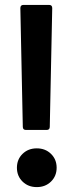

<svg xmlns="http://www.w3.org/2000/svg" viewBox="-20 -753 300 783"><path d="M86 -223Q73 -223 73 -236L63 -720Q63 -733 76 -733H180Q193 -733 193 -720L183 -236Q183 -223 170 -223ZM49 -69Q49 -103 72 -125.5Q95 -148 130 -148Q165 -148 188 -125.5Q211 -103 211 -69Q211 -35 188 -12.5Q165 10 130 10Q95 10 72 -12.5Q49 -35 49 -69Z"/></svg>

Font: LINE Seed Sans TH
Style: Bold
Weight: 700
Designer: Dalton Maag Ltd | Thai characters by Cadson Demak Co.,Ltd.
Foundry: Dalton Maag Ltd
Version: Version 1.002